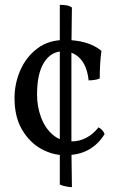

<svg xmlns="http://www.w3.org/2000/svg" viewBox="-20 -632 487 793"><path d="M412 -78Q385 -35 345 -13Q305 9 248 9Q197 9 149.5 -17.5Q102 -44 71 -96.5Q40 -149 40 -227Q40 -287 64 -342Q88 -397 134.5 -432Q181 -467 248 -467Q294 -467 332.5 -456Q371 -445 399 -422Q395 -393 393.5 -365Q392 -337 392 -308Q384 -304 370.5 -302Q357 -300 346 -300Q340 -358 312 -389Q284 -420 240 -420Q191 -420 162 -374Q133 -328 133 -242Q133 -192 149.5 -147.5Q166 -103 198 -75.5Q230 -48 276 -48Q308 -48 336.5 -63Q365 -78 387 -106Q395 -102 402 -94.5Q409 -87 412 -78ZM277 141Q266 141 250 137.5Q234 134 227 130V-612Q242 -612 254.5 -610Q267 -608 277 -601L275 -439V-15Z"/></svg>

Font: Vollkorn
Style: Regular
Weight: 400
Designer: Friedrich Althausen
Foundry: Friedrich Althausen
Version: Version 5.001